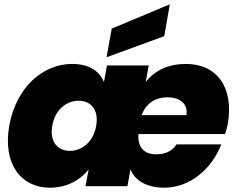

<svg xmlns="http://www.w3.org/2000/svg" viewBox="-20 -865 1102 892"><path d="M757 -413C813 -413 855 -385 846 -330H638C660 -390 708 -413 757 -413ZM1008 -194H800C783 -167 753 -148 705 -148C657 -148 619 -173 623 -242H1025C1031 -257 1035 -273 1038 -288C1068 -460 987 -568 844 -568C764 -568 700 -539 657 -484L671 -561H477L463 -484C441 -537 391 -568 315 -568C180 -568 55 -460 23 -281C-8 -102 78 7 212 7C289 7 352 -27 392 -78L377 0H572L586 -78C607 -26 662 7 743 7C862 7 963 -79 1008 -194ZM223 -281C236 -357 290 -397 346 -397C401 -397 440 -356 427 -281C414 -205 360 -164 304 -164C249 -164 209 -206 223 -281ZM499 -732 475 -599 743 -697 769 -845Z"/></svg>

Font: SVN-Poppins ExtraBold
Style: Italic
Weight: 800
Italic angle: -10°
Designer: Ninad Kale (Devanagari), Jonny Pinhorn (Latin)
Foundry: Indian Type Foundry
Version: Version 3.002 2017